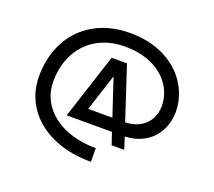

<svg xmlns="http://www.w3.org/2000/svg" viewBox="-150 -983 1493 1342"><g transform="rotate(20 596.0 -312.0)"><path d="M379 -89H716L746 0H840L811 -89C992 -96 1088 -226 1088 -374C1088 -570 924 -782 600 -782C297 -782 104 -574 104 -281C104 -20 327 160 649 158V57C389 57 210 -81 210 -281C210 -514 360 -681 600 -681C858 -681 982 -524 982 -379C982 -274 913 -187 780 -183L651 -575H537ZM505 -183 594 -457 685 -183Z"/></g></svg>

Font: Grotesk 02 Mince
Style: Bold
Weight: 400
Designer: Frank Adebiaye, contributions by Jérémy Landes, Ariel Martín Pérez
Foundry: Velvetyne Type Foundry
Version: Version 3.000;Glyphs 3.1.2 (3150)